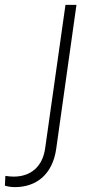

<svg xmlns="http://www.w3.org/2000/svg" viewBox="-140 -546 384 786"><path d="M-79 220C10 220 75 167 90 64L173 -526H128L45 60C35 135 -13 177 -84 177C-93 177 -107 176 -118 174L-120 214C-110 217 -97 220 -79 220Z"/></svg>

Font: Mluvka ExtraLight
Style: Italic
Weight: 200
Italic angle: -8°
Designer: Modified by Jiří Krblich, Original typeface by Gumpita Rahayu
Foundry: Gumpita Rahayu & Jiří Krblich
Version: Version 2.000;Glyphs 3.1.1 (3134)